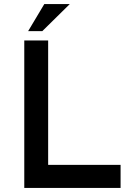

<svg xmlns="http://www.w3.org/2000/svg" viewBox="-20 -929 670 949"><path d="M100 -729H218V-114H576V0H100ZM325 -909 189 -775H119L199 -909Z"/></svg>

Font: Reem Kufi Fun Medium
Style: Regular
Weight: 500
Designer: Khaled Hosny
Version: Version 1.005